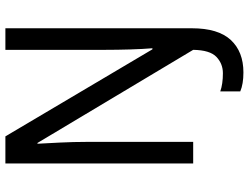

<svg xmlns="http://www.w3.org/2000/svg" viewBox="-128 -626 945 730"><g transform="rotate(-90 345.0 -261.5)"><path d="M434 191Q390 191 362 179V103Q376 108 393.5 110.5Q411 113 431 113Q467 113 493 88.5Q519 64 520 0L166 -592H163Q165 -558 167.5 -506Q170 -454 170 -408V0H88V-714H191L522 -155H526Q523 -191 521.5 -239.5Q520 -288 520 -334V-714H602V-5Q602 95 557.5 143Q513 191 434 191Z"/></g></svg>

Font: Noto Sans Telugu SemiCondensed
Style: Regular
Weight: 400
Width: 4
Designer: Jelle Bosma - Monotype Design Team
Foundry: Monotype Imaging Inc.
Version: Version 2.005; ttfautohint (v1.8.4.7-5d5b)